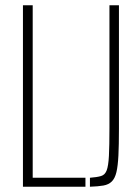

<svg xmlns="http://www.w3.org/2000/svg" viewBox="-20 -708 532 728"><path d="M67 0V-688H104V-34H304V0ZM321 0V-34Q348 -36 363 -40.5Q378 -45 384.5 -62Q391 -79 393 -117Q395 -155 395 -223V-688H431V-219Q431 -158 429 -118.5Q427 -79 421.5 -55.5Q416 -32 404 -20Q392 -8 372 -4.5Q352 -1 321 0Z"/></svg>

Font: Saira ExtraCondensed Thin
Style: Regular
Weight: 250
Width: 2
Designer: Hector Gatti with collaboration of the Omnibus-Type team
Foundry: Omnibus-Type
Version: Version 1.101